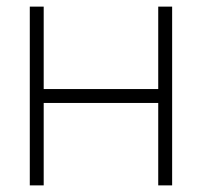

<svg xmlns="http://www.w3.org/2000/svg" viewBox="-20 -560 610 580"><path d="M70 0V-540H112V-291H458V-540H500V0H458V-249H112V0Z"/></svg>

Font: Vela Sans GX ExtLt
Style: Regular
Weight: 200
Designer: Principal design: Mikhail Sharanda - project Manrope.
Design modification: Ravid Balaliev
Foundry: Mikhail Sharanda
Version: Version 1.001